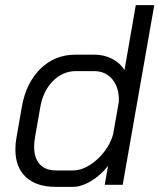

<svg xmlns="http://www.w3.org/2000/svg" viewBox="-20 -720 621 748"><path d="M40 -137Q40 -162 44 -183L65 -303Q81 -396 137 -451.5Q193 -507 274 -507H348Q386 -507 417.5 -490.5Q449 -474 465 -447L509 -700H581L458 0H388L401 -74Q372 -37 334.5 -14.5Q297 8 264 8H197Q122 8 81 -30Q40 -68 40 -137ZM264 -56Q296 -56 329 -76.5Q362 -97 387 -130Q412 -163 421 -198L443 -324Q445 -377 418.5 -410Q392 -443 346 -443H276Q225 -443 186.5 -404.5Q148 -366 137 -303L116 -183Q113 -164 113 -148Q113 -104 135 -80Q157 -56 199 -56Z"/></svg>

Font: Bai Jamjuree
Style: Italic
Weight: 400
Italic angle: -10°
Version: Version 1.000; ttfautohint (v1.6)